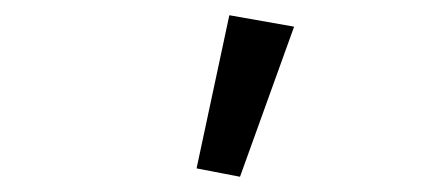

<svg xmlns="http://www.w3.org/2000/svg" viewBox="-20 -790 582 252"><path d="M238 -569 281 -770 366 -755 295 -558Z"/></svg>

Font: Giro Regular
Style: Regular
Weight: 400
Designer: Paul D. Hunt
Foundry: Adobe Systems Incorporated
Version: Version 1.000;PS 1.0;hotconv 1.0.88;makeotf.lib2.5.647800